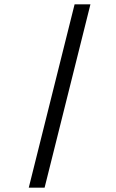

<svg xmlns="http://www.w3.org/2000/svg" viewBox="-20 -720 540 890"><path d="M113.3 150 325.8 -700H399.2L186.7 150Z"/></svg>

Font: Funnel Sans
Style: Italic
Weight: 400
Italic angle: -14.036°
Version: Version 1.000; Beta; Release 5; Build 24; ttfautohint (v1.8.